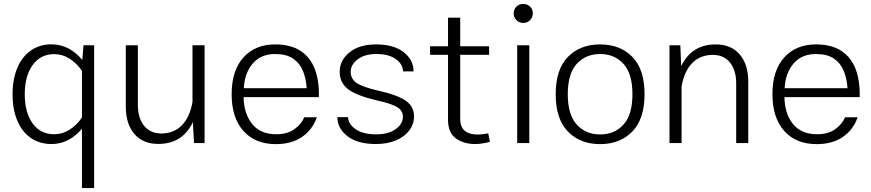

<svg xmlns="http://www.w3.org/2000/svg" viewBox="-20 -728 4434 977"><path d="M43.9 -248Q43.9 -325.2 68.1 -382.3Q92.3 -439.5 136.7 -470.9Q181.2 -502.4 242.2 -502.4Q288.6 -502.4 327.9 -481.7Q367.2 -460.9 398.9 -422.9L404.8 -497.6H459V229H397V-72.8Q365.7 -35.6 326.7 -15.4Q287.6 4.9 242.2 4.9Q181.2 4.9 136.5 -26.4Q91.8 -57.6 67.9 -114.5Q43.9 -171.4 43.9 -248ZM106 -248Q106 -155.3 146 -100.1Q186 -44.9 255.9 -44.9Q297.9 -44.9 334 -67.9Q370.1 -90.8 397 -129.9V-367.7Q370.1 -406.7 334 -429.7Q297.9 -452.6 255.9 -452.6Q186 -452.6 146 -396.7Q106 -340.8 106 -248Z M620.1 -185.5V-497.6H681.6V-193.8Q681.6 -127.4 713.1 -88.1Q744.6 -48.8 800.8 -48.8Q864.7 -48.8 905.5 -90.6Q946.3 -132.3 959.5 -209.5V-497.6H1021V0H967.3L961.4 -106.4Q908.7 4.4 785.6 4.4Q707 4.4 663.6 -46.6Q620.1 -97.7 620.1 -185.5Z M1219.7 -233.9Q1220.7 -150.4 1262.7 -97.7Q1304.7 -44.9 1385.7 -44.9Q1442.4 -44.9 1478 -70.6Q1513.7 -96.2 1528.3 -131.3H1592.3Q1570.3 -67.9 1516.8 -31.2Q1463.4 5.4 1384.3 5.4Q1278.3 5.4 1218.5 -61.8Q1158.7 -128.9 1158.7 -248.5Q1158.7 -369.6 1218.8 -435.8Q1278.8 -502 1379.9 -502Q1460.9 -502 1511 -468Q1561 -434.1 1583 -373.8Q1605 -313.5 1602.5 -233.9ZM1220.7 -279.3H1540.5Q1537.6 -328.1 1521.5 -367.4Q1505.4 -406.7 1471.4 -429.9Q1437.5 -453.1 1380.4 -453.1Q1307.1 -453.1 1265.9 -404.5Q1224.6 -356 1220.7 -279.3Z M1893.6 -502Q1983.9 -502 2034.2 -462.6Q2084.5 -423.3 2084.5 -364.7H2030.8Q2030.3 -400.9 1994.6 -427Q1959 -453.1 1895 -453.1Q1835.4 -453.1 1800 -426Q1764.6 -398.9 1764.6 -362.8Q1764.6 -327.1 1793.9 -306.4Q1823.2 -285.6 1902.8 -267.1Q2003.9 -244.6 2045.4 -215.1Q2086.9 -185.5 2086.9 -135.3Q2086.9 -96.7 2063 -64.7Q2039.1 -32.7 1995.4 -13.9Q1951.7 4.9 1892.6 4.9Q1800.3 4.9 1748.5 -34.7Q1696.8 -74.2 1696.8 -131.8H1751Q1752 -96.7 1789.6 -70.6Q1827.1 -44.4 1894 -44.4Q1956.5 -44.4 1993.4 -71Q2030.3 -97.7 2030.3 -133.3Q2030.3 -164.6 2001.7 -182.6Q1973.1 -200.7 1894.5 -217.8Q1792 -242.2 1750.2 -274.9Q1708.5 -307.6 1708.5 -362.8Q1708.5 -420.9 1758.3 -461.4Q1808.1 -502 1893.6 -502Z M2464.4 -49.3 2473.1 -6.3Q2455.6 -1.5 2436.3 1.7Q2417 4.9 2397.5 4.9Q2339.8 4.9 2299.8 -23.9Q2259.8 -52.7 2259.8 -117.7V-449.2H2168.5V-492.7H2259.8V-638.2H2321.8V-492.7H2468.8V-449.2H2321.8V-123.5Q2321.8 -82 2344.7 -62.7Q2367.7 -43.5 2408.2 -43.5Q2423.3 -43.5 2439 -45.4Q2454.6 -47.4 2464.4 -49.3Z M2593.8 -660.2Q2593.8 -680.2 2607.7 -694.1Q2621.6 -708 2642.6 -708Q2663.6 -708 2677.5 -694.1Q2691.4 -680.2 2691.4 -660.2Q2691.4 -640.1 2677.5 -625.7Q2663.6 -611.3 2642.6 -611.3Q2621.6 -611.3 2607.7 -625.7Q2593.8 -640.1 2593.8 -660.2ZM2611.8 -497.6H2673.3V0H2611.8Z M3033.7 -502Q3135.7 -502 3197.8 -438.5Q3259.8 -375 3259.8 -248.5Q3259.8 -122.6 3197.5 -58.6Q3135.3 5.4 3033.7 5.4Q2932.1 5.4 2869.9 -58.6Q2807.6 -122.6 2807.6 -248.5Q2807.6 -375 2869.9 -438.5Q2932.1 -502 3033.7 -502ZM3033.7 -453.1Q2960.4 -453.1 2914.8 -403.1Q2869.1 -353 2869.1 -248.5Q2869.1 -144.5 2914.8 -94.2Q2960.4 -43.9 3033.7 -43.9Q3107.4 -43.9 3152.8 -94.2Q3198.2 -144.5 3198.2 -248.5Q3198.2 -353 3152.6 -403.1Q3106.9 -453.1 3033.7 -453.1Z M3448.2 0H3386.7V-497.6H3441.9L3446.3 -391.1Q3499 -502 3622.1 -502Q3700.7 -502 3744.1 -450.9Q3787.6 -399.9 3787.6 -312V0H3726.1V-303.7Q3726.1 -370.6 3694.6 -409.7Q3663.1 -448.7 3606.9 -448.7Q3543.5 -448.7 3502.4 -407Q3461.4 -365.2 3448.2 -288.1Z M3971.7 -233.9Q3972.7 -150.4 4014.6 -97.7Q4056.6 -44.9 4137.7 -44.9Q4194.3 -44.9 4230 -70.6Q4265.6 -96.2 4280.3 -131.3H4344.2Q4322.3 -67.9 4268.8 -31.2Q4215.3 5.4 4136.2 5.4Q4030.3 5.4 3970.5 -61.8Q3910.6 -128.9 3910.6 -248.5Q3910.6 -369.6 3970.7 -435.8Q4030.8 -502 4131.8 -502Q4212.9 -502 4262.9 -468Q4313 -434.1 4335 -373.8Q4356.9 -313.5 4354.5 -233.9ZM3972.7 -279.3H4292.5Q4289.6 -328.1 4273.4 -367.4Q4257.3 -406.7 4223.4 -429.9Q4189.5 -453.1 4132.3 -453.1Q4059.1 -453.1 4017.8 -404.5Q3976.6 -356 3972.7 -279.3Z"/></svg>

Font: Estedad-FD Light
Style: Regular
Weight: 300
Designer: Amin Abedi
Version: Version 7.3